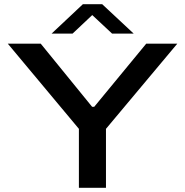

<svg xmlns="http://www.w3.org/2000/svg" viewBox="-20 -895 882 915"><path d="M356 0V-281L17 -687H174L419 -386H429L677 -687H825L485 -281V0ZM226 -735 375 -875H467L617 -735H514L392 -849H447L326 -735Z"/></svg>

Font: Archivo Expanded Medium
Style: Regular
Weight: 500
Width: 7
Designer: Hector Gatti
Foundry: Omnibus-Type
Version: Version 2.001